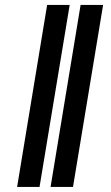

<svg xmlns="http://www.w3.org/2000/svg" viewBox="-20 -734 434 754"><path d="M253.6 -714.5 135.3 0H47.2L165.1 -714.5ZM384.9 -714.5 266.7 0H178.6L296.5 -714.5Z"/></svg>

Font: Karasuma Gothic
Style: Bold Italic
Weight: 700
Italic angle: 9.39998°
Designer: Rasmus Andersson / Ryoko Nishizuka
Foundry: Genbu
Version: Version 1.00